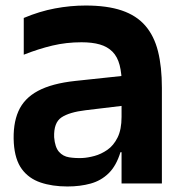

<svg xmlns="http://www.w3.org/2000/svg" viewBox="-20 -664 660 695"><path d="M420 0V-307Q420 -313 420 -318.5Q420 -324 420.5 -329.5Q421 -335 421 -341Q421 -347 421 -353Q421 -398 413 -428.5Q405 -459 387 -477Q369 -495 341.5 -503Q314 -511 275 -511Q220 -511 169.5 -499Q119 -487 66 -466V-599Q123 -623 179 -633.5Q235 -644 290 -644Q368 -644 421 -626Q474 -608 506 -571Q538 -534 552 -478Q566 -422 566 -346V0ZM224 11Q169 11 126.5 -3.5Q84 -18 59 -52Q34 -86 30 -146Q26 -214 46.5 -261Q67 -308 117.5 -335Q168 -362 252 -371L440 -391V-283L290 -265Q231 -258 202.5 -239Q174 -220 176 -167Q179 -131 193.5 -114.5Q208 -98 230.5 -94.5Q253 -91 278 -92Q298 -93 322 -99.5Q346 -106 368.5 -121.5Q391 -137 405.5 -166Q420 -195 420 -241L438 -113H416Q401 -64 373.5 -37Q346 -10 308 0.5Q270 11 224 11Z"/></svg>

Font: Matangi Black
Style: Regular
Weight: 900
Designer: Prashant Pant
Foundry: The Graphic Ant
Version: Version 3.002